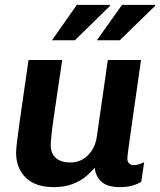

<svg xmlns="http://www.w3.org/2000/svg" viewBox="-20 -757 657 787"><path d="M200 10Q125 10 85.5 -29Q46 -68 46 -131Q46 -144 49.5 -174Q53 -204 59.5 -250.5Q66 -297 75.5 -362.5Q85 -428 97 -511H235Q223 -430 214 -369.5Q205 -309 199 -267Q193 -225 190.5 -199.5Q188 -174 188 -161Q188 -128 209 -109.5Q230 -91 267 -91Q312 -91 341.5 -121.5Q371 -152 377 -198L422 -511H558Q548 -440 538 -371Q528 -302 520 -245Q512 -188 507 -151.5Q502 -115 502 -107Q502 -94 509.5 -87Q517 -80 527 -80Q546 -80 571 -92L559 -12Q543 -2 522 4Q501 10 472 10Q421 10 396.5 -11.5Q372 -33 368 -70Q355 -53 332.5 -34Q310 -15 277 -2.5Q244 10 200 10ZM377 -592 480 -737H615L617 -734L471 -592ZM193 -592 295 -737H430L432 -734L287 -592Z"/></svg>

Font: Chivo Mono Medium SemiBold
Style: Italic
Weight: 600
Italic angle: -8.05°
Monospace: yes
Version: Version 1.008